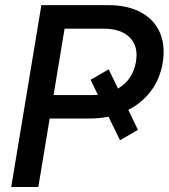

<svg xmlns="http://www.w3.org/2000/svg" viewBox="-20 -748 675 768"><path d="M24.9 0 145.5 -727.5H411.6Q489.7 -727.5 542.7 -699.2Q595.7 -670.9 618.9 -619.1Q642.1 -567.4 630.9 -497.6Q620.1 -432.6 584.2 -384.5Q548.3 -336.4 493.2 -308.6L531.7 -228.5L460 -187L414.1 -281.2Q377 -273.9 336.4 -273.9H178.7L133.3 0ZM414.6 -470.7 452.1 -393.6Q511.7 -429.2 523.9 -501Q534.2 -562.5 499.3 -597.9Q464.4 -633.3 394 -633.3H238.3L194.3 -367.7H350.1Q360.8 -367.7 371.6 -368.7L342.3 -428.7Z"/></svg>

Font: Inter Display Medium
Style: Italic
Weight: 500
Italic angle: -9.39999°
Designer: Rasmus Andersson
Foundry: rsms
Version: Version 4.000;git-a52131595